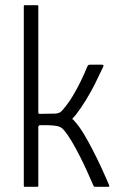

<svg xmlns="http://www.w3.org/2000/svg" viewBox="-20 -722 469 742"><path d="M72 -4V-698Q72 -702 76 -702H124Q128 -702 128 -698V-289Q128 -287 128.5 -284.5Q129 -282 133 -282Q149 -282 165 -282.5Q181 -283 196 -283Q206 -285 210.5 -287Q215 -289 222 -297Q243 -321 260.5 -350Q278 -379 292.5 -409Q307 -439 317 -464Q320 -470 322 -471Q324 -472 330 -472H374Q378 -472 379.5 -470Q381 -468 379 -464Q378 -463 369.5 -444.5Q361 -426 346.5 -397Q332 -368 312.5 -336Q293 -304 272 -277Q268 -273 265 -269.5Q262 -266 259 -262Q261 -261 263.5 -259Q266 -257 267 -255Q284 -237 302 -207.5Q320 -178 337.5 -144Q355 -110 369 -80Q383 -50 391.5 -30Q400 -10 401 -8Q405 0 398 0Q395 0 388 0Q381 0 373 0Q365 0 358.5 0Q352 0 349 0Q345 0 344 -0.5Q343 -1 340 -7Q340 -7 333 -23Q326 -39 314.5 -64.5Q303 -90 288.5 -118.5Q274 -147 258.5 -173.5Q243 -200 228 -218Q222 -226 213.5 -230.5Q205 -235 186.5 -237Q168 -239 133 -238Q128 -237 128 -229V-4Q128 0 124 0H76Q72 0 72 -4Z"/></svg>

Font: Glory Light
Style: Regular
Weight: 300
Version: Version 1.011